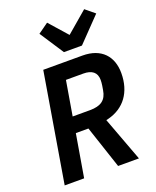

<svg xmlns="http://www.w3.org/2000/svg" viewBox="-171 -1056 942 1156"><g transform="rotate(-20 300.0 -478.5)"><path d="M209.9 -273.1H290.5L381.4 0H514.9L409.1 -283.7L424.4 -287.3C528.4 -314.3 590.9 -396.7 590.9 -519.5C590.9 -625.7 528.8 -698.2 407 -698.2H155.9L39.1 0H163.7ZM208.5 -909.8 309.3 -755.7H424.7L571.7 -908L512.1 -957L376.8 -841.3L274.5 -957ZM226.2 -373.6 263.5 -594.5H375C428.3 -594.5 459.9 -572.1 459.9 -523.1C459.9 -511.7 458.8 -500 457 -487.9L452.4 -459.9C442.8 -399.5 407.7 -373.6 337 -373.6Z"/></g></svg>

Font: Margiela Mono Italic SmBold It
Style: Regular
Weight: 600
Designer: Mike Abbink, Paul van der Laan, Pieter van Rosmalen
Foundry: Bold Monday
Version: Version 2.003 2021